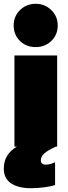

<svg xmlns="http://www.w3.org/2000/svg" viewBox="-37 -772 359 1011"><path d="M35 -638Q35 -686 68.5 -719Q102 -752 151 -752Q199 -752 233 -719Q267 -686 267 -638Q267 -589 233.5 -556.5Q200 -524 151 -524Q101 -524 68 -556.5Q35 -589 35 -638ZM39 -480H264V0H257Q214 20 196 36Q178 52 178 72Q178 83 184.5 89Q191 95 204 95Q227 95 253 82V202Q230 210 194.5 214.5Q159 219 125 219Q60 219 21.5 193.5Q-17 168 -17 116Q-17 77 1 48Q19 19 52 0H39Z"/></svg>

Font: Prompt Black
Style: Regular
Weight: 900
Designer: Katatrad Team
Foundry: CadsonDemak
Version: Version 1.001